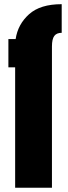

<svg xmlns="http://www.w3.org/2000/svg" viewBox="-20 -884 320 904"><path d="M51.3 0V-566.9H19.5V-700.2H53.7Q64 -769.5 116.7 -816.9Q169.4 -864.3 270.5 -864.3V-729.5Q246.6 -729.5 235.6 -714.8Q224.6 -700.2 224.6 -665V0Z"/></svg>

Font: webenart
Style: Regular
Weight: 400
Designer: Vernon Adams
Foundry: Vernon Adams
Version: Version 2.116; ttfautohint (v1.8.3)